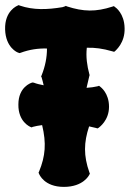

<svg xmlns="http://www.w3.org/2000/svg" viewBox="-27 -718 508 752"><path d="M400 -300C400 -354 367 -377 366 -378L361 -382L355 -380C342 -377 328 -375 312 -374L323 -421L324 -424L323 -427C314 -461 309 -495 313 -531C344 -532 375 -528 413 -517L420 -515L425 -519C426 -521 463 -550 461 -608C460 -665 426 -689 424 -690L419 -694L413 -692C348 -671 300 -672 235 -693L231 -695L227 -693L218 -690C158 -680 104 -678 51 -696L46 -698L42 -696C40 -695 -9 -676 -7 -603C-5 -531 42 -512 44 -512L49 -510L53 -511C88 -524 122 -529 157 -528C157 -493 150 -458 136 -423L134 -419L136 -415C139 -404 142 -394 144 -384C129 -387 116 -390 106 -394L101 -395L97 -394C94 -393 45 -377 45 -309C44 -241 90 -222 92 -221L97 -219L101 -221C111 -224 124 -226 138 -228C155 -157 151 -107 126 -46L124 -42L126 -37C127 -35 146 14 223 14C300 14 322 -32 323 -34L325 -38L323 -43C300 -108 301 -160 322 -223L348 -217L355 -215L360 -218C362 -220 400 -246 400 -300Z"/></svg>

Font: Hanalei Fill
Style: Regular
Weight: 400
Designer: Astigmatic (AOETI)
Foundry: Astigmatic (AOETI)
Version: Version 1.000